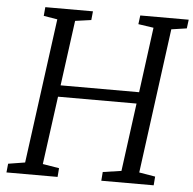

<svg xmlns="http://www.w3.org/2000/svg" viewBox="-53 -796 855 849"><g transform="rotate(5 375.0 -371.5)"><path d="M6.5 0 10.5 -39 85 -51 171.5 -694 110.5 -704 114 -743H325.5L321.5 -704L250.5 -694L211.5 -404.5H560L598.5 -694L530.5 -704L535.5 -743H750.5L745.5 -704L677.5 -694L591.5 -51L663 -39L660 0H427.5L430.5 -39L512.5 -51L553 -353.5H204.5L163.5 -51L236.5 -39L233.5 0Z"/></g></svg>

Font: Merriweather 24pt Light
Style: Italic
Weight: 300
Italic angle: -7.8°
Version: Version 2.101